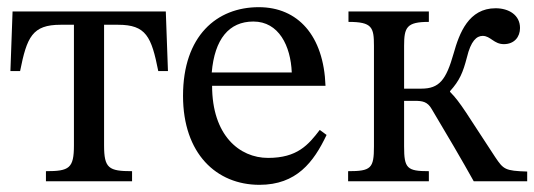

<svg xmlns="http://www.w3.org/2000/svg" viewBox="-20 -505 1489 535"><path d="M448 -307 442 -473H15L9 -307H36C55 -402 70 -436 149 -436H186V-100C186 -36 173 -28 108 -28V0H348V-28C283 -28 270 -36 270 -100V-436H309C387 -436 402 -403 421 -307Z M871 -143C839 -101 808 -65 727 -65C647 -65 571 -128 571 -266H887C882 -406 810 -485 701 -485C584 -485 490 -405 490 -238C490 -77 583 10 703 10C806 10 854 -53 890 -129ZM570 -303C578 -396 618 -445 686 -445C757 -445 790 -377 793 -303Z M1175 -28C1114 -28 1106 -36 1106 -97V-224H1135C1157 -224 1171 -222 1183 -201C1222 -136 1270 -54 1300 0H1449V-27C1387 -29 1383 -33 1360 -67C1282 -185 1264 -219 1234 -249V-251C1261 -281 1270 -303 1281 -345C1292 -391 1308 -405 1325 -405C1347 -405 1356 -382 1384 -382C1413 -382 1429 -402 1429 -427C1429 -463 1398 -482 1361 -482C1286 -482 1260 -413 1244 -356C1223 -282 1204 -258 1154 -258H1106V-377C1106 -429 1113 -444 1175 -444V-473H951V-444C1017 -444 1022 -429 1022 -377V-97C1022 -36 1014 -28 950 -28V0H1175Z"/></svg>

Font: STIX Two Math
Style: Regular
Weight: 400
Designer: Ross Mills, John Hudson & Paul Hanslow, Tiro Typeworks Ltd; with portions MicroPress Inc., with additions and correction
Foundry: Tiro Typeworks Ltd
Version: Version 2.02 b142